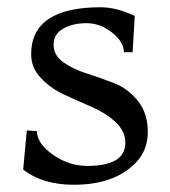

<svg xmlns="http://www.w3.org/2000/svg" viewBox="-20 -496 470 530"><path d="M44 -28 54 -136 82 -134Q82 -100 126 -69Q170 -38 221 -38Q326 -38 326 -102Q326 -134 299 -159Q272 -184 234 -200.5Q196 -217 158 -234.5Q120 -252 93 -280.5Q66 -309 66 -346Q66 -476 258 -476Q301 -476 352 -452L346 -352H322Q322 -380 289.5 -406Q257 -432 219 -432Q181 -432 154.5 -417Q128 -402 128 -372.5Q128 -343 155 -324Q182 -305 220 -293Q258 -281 296 -266Q334 -251 361 -217Q388 -183 388 -132Q388 -81 355 -47Q296 14 184 14Q97 14 44 -28Z"/></svg>

Font: Montaga
Style: Regular
Weight: 400
Designer: Alejandra Rodriguez
Foundry: Alejandra Rodriguez
Version: Version 1.001